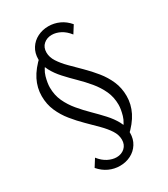

<svg xmlns="http://www.w3.org/2000/svg" viewBox="-207 -754 917 1045"><g transform="rotate(-30 251.5 -231.5)"><path d="M351.1 78.5 330.8 45Q368.5 5.6 379.1 -32.5Q389.8 -70.6 389.8 -96.8Q389.8 -145.1 371.4 -184.8Q353 -224.5 324 -259.4Q294.9 -294.4 262.3 -326.1Q229.7 -357.8 200.7 -389.7Q171.6 -421.5 153.2 -455.9Q134.8 -490.2 134.8 -529Q134.8 -568.5 153.3 -597.5Q171.7 -626.5 202.9 -642.2Q234.1 -658 271.6 -658Q306.9 -658 339.5 -643.3Q372 -628.6 397.5 -598.4L367.6 -551Q344.8 -580.3 317.8 -594.2Q290.8 -608.2 264 -608.2Q233.5 -608.2 212.6 -589.8Q191.6 -571.5 191.6 -538.9Q191.6 -509.2 210.3 -480.2Q229 -451.2 258.9 -421.2Q288.7 -391.2 321.6 -358.9Q354.5 -326.6 384.3 -289.8Q414.2 -253 432.9 -210.2Q451.5 -167.4 451.5 -116.5Q451.5 -64.7 427.7 -17.2Q403.9 30.4 351.1 78.5ZM230.5 195.5Q195.7 195.5 163.2 180.8Q130.7 166.1 104.7 135.8L134.5 88.5Q157.4 117.7 184.9 131.7Q212.4 145.6 238.2 145.6Q269.1 145.6 289.8 126.8Q310.5 107.9 310.5 76.4Q310.5 46.1 291.9 17.4Q273.2 -11.4 243.3 -41.4Q213.5 -71.4 180.6 -103.6Q147.7 -135.9 117.9 -172.7Q88 -209.5 69.3 -252.4Q50.6 -295.2 50.6 -346.1Q50.6 -397.8 74.5 -445.4Q98.3 -492.9 151.1 -541L171.4 -507.5Q133.7 -469.2 123 -430.5Q112.4 -391.9 112.4 -365.2Q112.4 -316.9 130.8 -277.2Q149.2 -237.5 178.2 -202.9Q207.3 -168.2 239.9 -136.2Q272.5 -104.2 301.5 -72.6Q330.5 -41 349 -7.2Q367.4 26.6 367.4 66.5Q367.4 105.5 348.9 134.7Q330.5 163.9 299.5 179.7Q268.6 195.5 230.5 195.5Z"/></g></svg>

Font: Ysabeau
Style: Bold
Weight: 700
Designer: Christian Thalmann (Catharsis Fonts)
Version: Version 2.000;gftools[0.9.27.dev2+g8671c4b]